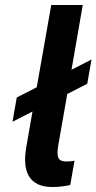

<svg xmlns="http://www.w3.org/2000/svg" viewBox="-20 -740 386 768"><path d="M189 8C215 8 239 5 261 0L278 -97C267 -95 256 -94 246 -94C210 -94 205 -113 214 -164L249 -364L329 -405L346 -502L266 -461L311 -720H185L127 -391L47 -350L30 -253L110 -294L85 -151C67 -48 101 8 189 8Z"/></svg>

Font: Fixel Text 20240404 SemiBold
Style: Italic
Weight: 600
Width: 4
Italic angle: -10°
Designer: AlfaBravo + MacPaw
Foundry: Kyrylo Tkachov, Marchela Mozhyna, Serhii Makarenko, Maria Weinstein, Zakhar Kryvoshyya
Version: Version 1.211;Glyphs 3.2 (3225)